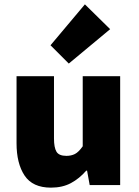

<svg xmlns="http://www.w3.org/2000/svg" viewBox="-20 -850 640 882"><path d="M214 12Q130 12 93 -43.5Q56 -99 56 -192V-500H228V-214Q228 -172 239.5 -153Q251 -134 285 -134Q307 -134 324 -142.5Q341 -151 360 -178V-500H532V0H392L380 -66H376Q345 -30 306 -9Q267 12 214 12ZM296 -558 212 -642 370 -830 486 -716Z"/></svg>

Font: Source Code Pro ExtraLight Black
Style: Regular
Weight: 900
Monospace: yes
Version: Version 1.018;hotconv 1.0.116;makeotfexe 2.5.65601